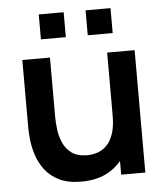

<svg xmlns="http://www.w3.org/2000/svg" viewBox="-53 -781 732 844"><g transform="rotate(-5 313.0 -358.5)"><path d="M356 -623.3V-733.3H466V-623.3ZM149.3 -623.3V-733.3H259.3V-623.3ZM272.3 15.3Q212.6 15.3 173.5 -4.5Q134.5 -24.3 111.5 -55.5Q88.5 -86.6 77.5 -121.6Q66.5 -156.7 63.2 -188Q60 -219.2 60 -238.5V-540H182V-279.8Q182 -254.8 185.6 -223.8Q189.2 -192.8 201.8 -164Q214.4 -135.2 239.7 -116.7Q264.9 -98.2 308.2 -98.2Q331 -98.2 353.5 -105.6Q375.9 -113.1 394.1 -131.2Q412.2 -149.3 423.3 -181.5Q434.3 -213.6 434.3 -262.5L505.8 -231.8Q505.8 -163.1 479.1 -107Q452.3 -50.8 400.4 -17.8Q348.5 15.3 272.3 15.3ZM449 0V-167.5H434.3V-540H555.5V0Z"/></g></svg>

Font: Manrope ExtraLight
Style: Regular
Weight: 200
Designer: Mikhail Sharanda
Foundry: Mikhail Sharanda
Version: Version 4.505